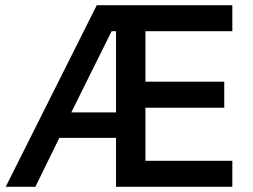

<svg xmlns="http://www.w3.org/2000/svg" viewBox="-20 -718 973 738"><path d="M426 -188H208L116 0H2L352 -698H873V-598H539V-404H842V-304H539V-100H873V0H426ZM409 -598 254 -286H426V-598Z"/></svg>

Font: IBM Plex Thai Medium
Style: Regular
Weight: 500
Designer: Mike Abbink, Paul van der Laan, Pieter van Rosmalen, Ben Mitchell, Mark Frömberg
Foundry: Bold Monday
Version: Version 1.0